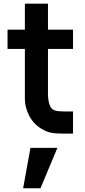

<svg xmlns="http://www.w3.org/2000/svg" viewBox="-20 -723 462 1039"><path d="M329.2 -119.8Q294.8 -119.8 277.6 -125Q260.4 -130.2 251.6 -147.9Q242.7 -165.6 239.6 -204.2V-458.3H375V-562.5H239.6V-703.1H114.6V-562.5H20.8V-458.3H114.6V-187.5Q114.6 -141.7 138.5 -95.8Q162.5 -50 206.3 -25Q232.3 -9.4 256.8 -4.7Q281.2 0 320.8 0H375V-119.8ZM144.8 77.1H290.6L199 295.8H105.2Z"/></svg>

Font: Vladivostok Bold
Style: Regular
Weight: 700
Width: 4
Designer: Michael Sharanda
Foundry: Michael Sharanda
Version: Version 1.005